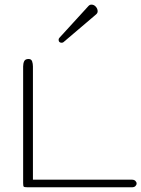

<svg xmlns="http://www.w3.org/2000/svg" viewBox="-20 -794 599 814"><path d="M98.1 0Q83 0 80.6 -2.7Q78.1 -5.4 78.1 -18.1V-512.2Q78.1 -524.9 82.5 -534.4Q86.9 -543.9 101.1 -543.9Q112.8 -543.9 116.2 -533.9Q119.6 -523.9 119.6 -512.2V-32.2H539.1Q548.8 -32.2 554 -27.1Q559.1 -22 559.1 -16.1Q559.1 -9.8 554 -4.9Q548.8 0 539.1 0ZM241.7 -612.8Q228.5 -612.8 228.5 -625.5Q228.5 -630.4 232.4 -634.3L355.5 -769Q360.8 -774.4 367.7 -774.4Q378.4 -774.4 386.2 -765.6Q394 -756.8 394 -746.1Q394 -738.3 386.7 -732.4L249 -615.2Q245.6 -612.8 241.7 -612.8Z"/></svg>

Font: Gruppo
Style: Regular
Weight: 400
Designer: Vernon Adams
Foundry: Vernon Adams
Version: Version 1.001; ttfautohint (v1.8.4.7-5d5b);gftools[0.9.28]